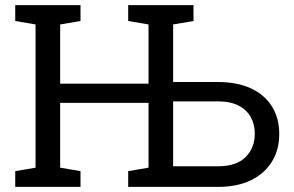

<svg xmlns="http://www.w3.org/2000/svg" viewBox="-20 -731 1150 751"><path d="M39.6 0V-61.5L119.1 -75.2V-635.3L39.6 -648.9V-710.9H294.9V-648.9L215.3 -635.3V-403.8H561V-635.3L481.4 -648.9V-710.9H561H657.2H736.8V-648.9L657.2 -635.3V-410.2H832.5Q908.7 -410.2 962.2 -385Q1015.6 -359.9 1043.9 -314.2Q1072.3 -268.6 1072.3 -207Q1072.3 -145.5 1043.7 -98.9Q1015.1 -52.2 961.7 -26.1Q908.2 0 832.5 0H481.4V-61.5L561 -75.2V-328.6H215.3V-75.2L294.9 -61.5V0ZM657.2 -80.6H832.5Q904.8 -80.6 940.7 -116.7Q976.6 -152.8 976.6 -208Q976.6 -244.6 960.7 -273.2Q944.8 -301.8 912.8 -318.1Q880.9 -334.5 832.5 -334.5H657.2Z"/></svg>

Font: Roboto Slab LO
Style: Regular
Weight: 400
Designer: Google
Version: Version 2.000